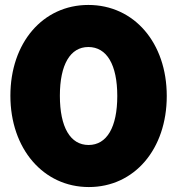

<svg xmlns="http://www.w3.org/2000/svg" viewBox="-20 -744 716 776"><path d="M339 12C523 12 654 -141 654 -356C654 -571 522 -724 337 -724C153 -724 22 -571 22 -357C22 -143 155 12 339 12ZM222 -357C222 -483 264 -554 337 -554C412 -554 454 -482 454 -356C454 -230 412 -158 338 -158C264 -158 222 -230 222 -357Z"/></svg>

Font: MV Cash Black
Style: Regular
Weight: 900
Designer: Rodrigo Fuenzalida
Foundry: fragTYPE
Version: Version 1.100;Glyphs 3.1.2 (3151)